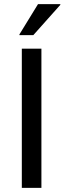

<svg xmlns="http://www.w3.org/2000/svg" viewBox="-20 -911 312 931"><path d="M85.8 0V-675H180.8V0ZM74.2 -740.8V-744.2L164.2 -890.8H272.5V-887.5L141.7 -740.8Z"/></svg>

Font: Funnel Display Light
Style: Regular
Weight: 400
Version: Version 1.000